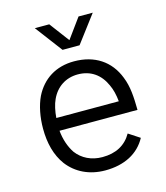

<svg xmlns="http://www.w3.org/2000/svg" viewBox="-106 -779 743 861"><g transform="rotate(-15 265.5 -349.0)"><path d="M310 -572 405 -698H339L272 -606L203 -698H136L231 -572ZM280 -61C229 -61 187 -82 160 -118C140 -148 128 -184 124 -225H486C485 -285 483 -333 464 -380C432 -463 362 -509 267 -509C182 -509 119 -468 84 -398C65 -358 55 -306 55 -253C55 -186 70 -127 104 -81C143 -30 203 0 277 0C366 0 433 -35 468 -100L416 -134C388 -85 342 -61 280 -61ZM268 -448C328 -448 371 -417 395 -363C406 -340 412 -314 415 -284H125C127 -314 134 -346 144 -367C167 -418 212 -448 268 -448Z"/></g></svg>

Font: Arthouse Owned
Style: Regular
Weight: 400
Designer: Jeremy Tribby
Foundry: Tribby Type
Version: Version 1.000;PS 001.000;hotconv 1.0.88;makeotf.lib2.5.64775